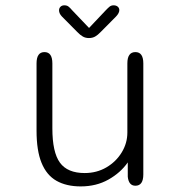

<svg xmlns="http://www.w3.org/2000/svg" viewBox="-20 -672 659 704"><path d="M143 -481Q172 -481 172 -439.5V-201.5Q172 -113.5 199.8 -75.5Q227.5 -37.5 290.5 -37.5Q334.5 -37.5 370 -58.2Q405.5 -79 426.2 -113Q447 -147 447 -186V-439.5Q447 -481 476.5 -481Q505.5 -481 505.5 -439.5V-32.5Q505.5 9 476.5 9Q452 9 448.5 -24V-76.5Q422 -38.5 377.5 -13.5Q333 11.5 276 11.5Q223.5 11.5 187.2 -9Q151 -29.5 132.5 -74.5Q114 -119.5 114 -193V-439.5Q114 -481 143 -481ZM405.5 -611.5 349.5 -555Q338.5 -543.5 328.8 -538Q319 -532.5 306 -532.5Q293.5 -532.5 283.8 -538Q274 -543.5 263 -555L207 -611.5Q196.5 -622.5 196.5 -634Q196.5 -642 201.8 -647.2Q207 -652.5 216 -652.5Q225 -652.5 230.8 -648.2Q236.5 -644 244.5 -634.5L306.5 -569.5L368 -634.5Q376 -643 382 -647.8Q388 -652.5 396.5 -652.5Q406 -652.5 411.8 -647.5Q417.5 -642.5 417.5 -635Q417.5 -624 405.5 -611.5Z"/></svg>

Font: Sono ExtraLight Monospace Light
Style: Regular
Weight: 300
Version: Version 2.112